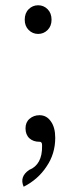

<svg xmlns="http://www.w3.org/2000/svg" viewBox="-20 -534 290 730"><path d="M74 -459Q74 -484 89 -499Q104 -514 125 -514Q146 -514 161 -499Q176 -484 176 -459Q176 -435 161 -420Q146 -405 125 -405Q104 -405 89 -420Q74 -435 74 -459ZM70 176Q53 138 91 112Q141 92 140 21Q141 4 129 5Q107 5 92 -8Q77 -22 77 -46Q77 -69 92 -82Q108 -96 130 -96Q157 -96 173 -73Q190 -50 190 -10Q190 51 157 99Q125 148 70 176Z"/></svg>

Font: Swei Half Moon CJK SC
Style: Light
Weight: 300
Version: Version 2.071